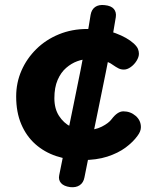

<svg xmlns="http://www.w3.org/2000/svg" viewBox="-20 -783 623 786"><path d="M527.9 -604.7Q541.1 -592.2 544.9 -582.4Q548.7 -572.6 548.7 -563Q548.7 -549.7 539.2 -534.2Q529.7 -518.8 515.3 -508.5Q500.9 -498.2 487.3 -498.2Q474.7 -498.2 464.8 -503.3Q454.9 -508.3 440.8 -518.1Q425.7 -529.8 399.6 -535.4Q373.4 -541 340.7 -541Q319.9 -541 296.1 -532.3Q272.2 -523.6 250.7 -505Q229.2 -486.4 215.9 -455.7Q202.6 -424.9 202.6 -381Q202.6 -337.9 221.5 -308.7Q240.4 -279.4 269.3 -264.7Q298.1 -250 327.3 -250Q368.1 -250 396.7 -264.5Q425.2 -279 437.1 -295.3Q461.1 -327.2 485 -327.2Q513.9 -327.2 535.3 -308.7Q556.8 -290.1 556.8 -262.3Q556.8 -245.1 542.8 -226.8Q525.2 -202.1 494.5 -179.2Q463.8 -156.3 419.4 -141.9Q375.1 -127.6 315.1 -127.6Q259.1 -127.6 210.2 -144Q161.2 -160.4 124.6 -193Q87.9 -225.6 67.1 -274.4Q46.2 -323.3 46.2 -388Q46.2 -444.4 67.9 -494Q89.6 -543.6 128.8 -582.2Q168 -620.8 221.3 -642.6Q274.6 -664.4 336.8 -664.4Q406.3 -664.4 453.6 -646.9Q500.8 -629.3 527.9 -604.7ZM350.9 -722.1Q354.7 -743.9 369.4 -754.3Q384.2 -764.8 408.8 -762Q435.1 -759.4 446.1 -746.3Q457.1 -733.1 454.1 -713.1Q448.1 -673.9 437.6 -615.2Q427.1 -556.4 413 -486.2Q398.9 -416 383.4 -340.8Q367.9 -265.6 352.9 -192.3Q337.9 -119.1 325.7 -56.7Q321.7 -35.1 306.3 -24.8Q291 -14.4 267.2 -17Q241.1 -20.6 229.8 -33.6Q218.4 -46.7 222.4 -65.7Q234.7 -128.1 249.7 -201.3Q264.7 -274.6 280.2 -349.8Q295.7 -425 309.7 -495.2Q323.7 -565.4 334.3 -624.2Q344.9 -682.9 350.9 -722.1Z"/></svg>

Font: Playpen Sans
Style: Regular
Weight: 400
Designer: Laura Meseguer, Veronika Burian, José Scaglione, Kostas Bartsokas, Vera Evstafieva, Tom Grace, Yorlmar Campos
Foundry: TypeTogether
Version: Version 2.000